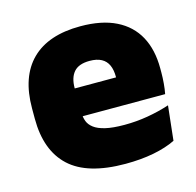

<svg xmlns="http://www.w3.org/2000/svg" viewBox="-83 -594 705 691"><g transform="rotate(-15 270.0 -248.0)"><path d="M303 13Q161.5 13 95.2 -48.5Q29 -110 29 -228.5V-267Q29 -384.5 91.2 -446Q153.5 -507.5 273 -507.5Q352.5 -507.5 405.5 -481.2Q458.5 -455 485.2 -405.8Q512 -356.5 512 -287V-271.5Q512 -251.5 510.2 -230.8Q508.5 -210 505 -192.5H346.5Q348.5 -223 349.2 -250Q350 -277 350 -298.5Q350 -324.5 342 -342.2Q334 -360 317 -369.2Q300 -378.5 273 -378.5Q232.5 -378.5 214.2 -357.5Q196 -336.5 196 -298V-253.5L197 -234.5V-203.5Q197 -188 202.5 -173.5Q208 -159 222.8 -147.8Q237.5 -136.5 264.8 -130Q292 -123.5 335.5 -123.5Q380 -123.5 422.5 -130.8Q465 -138 504.5 -151L490.5 -22.5Q456 -5.5 408.2 3.8Q360.5 13 303 13ZM122.5 -192.5V-296.5H469.5V-192.5Z"/></g></svg>

Font: Anek Telugu ExtraBold
Style: Regular
Weight: 800
Designer: Omkar Bhoir (Telugu), Yesha Goshar (Latin)
Foundry: Ek Type
Version: Version 1.003